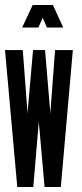

<svg xmlns="http://www.w3.org/2000/svg" viewBox="-24 -747 326 767"><path d="M45 0H109L130.5 -255V-260H131.5V-255L154 0H219L267 -547H196L177.5 -301.5V-296H176.5V-301.5L156 -547H108L86.5 -301.5V-296H85.5V-301.5L67 -547H-4ZM64.5 -637H129.5L146.5 -676L163.5 -637H228.5L187.5 -727H106.5Z"/></svg>

Font: League Gothic Condensed
Style: Regular
Weight: 400
Width: 3
Designer: The League of Moveable Type
Version: Version 1.600; ttfautohint (v1.8.3)